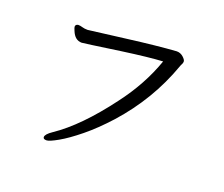

<svg xmlns="http://www.w3.org/2000/svg" viewBox="-116 -845 1232 1057"><g transform="rotate(20 500.0 -317.0)"><path d="M245.1 36.1Q225.1 36.1 225.1 23.9Q225.1 6.8 262.2 -18.1Q397 -108.9 543 -304.2Q647.9 -441.9 700.2 -591.8Q622.1 -587.9 463.9 -565.9Q251 -535.2 243.2 -535.2Q203.1 -535.2 184.1 -583Q176.8 -600.1 176.8 -605Q176.8 -619.1 192.9 -621.1Q205.1 -621.1 218 -616.9Q231 -612.8 250 -612.8Q304.2 -619.1 471.2 -640.6Q638.2 -662.1 752 -669.9Q773.9 -669.9 790.5 -655Q807.1 -640.1 807.1 -629.9Q807.1 -621.1 803 -614Q798.8 -606.9 795.9 -598.1Q717.8 -378.9 559.1 -202.1Q490.2 -126 424.6 -72.5Q358.9 -19 310.1 8.5Q261.2 36.1 245.1 36.1Z"/></g></svg>

Font: LXGW WenKai Mono GB Screen
Style: Regular
Weight: 400
Monospace: yes
Designer: LXGW / Fontworks Inc.
Foundry: LXGW / Fontworks Inc.
Version: Version 1.510;January 18,2025